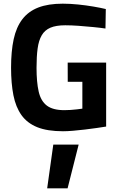

<svg xmlns="http://www.w3.org/2000/svg" viewBox="-20 -715 657 1060"><path d="M327.7 9.6Q241.6 9.6 185.9 -12.7Q130.3 -35.1 98.6 -79.4Q66.9 -123.8 54 -189.4Q41.1 -255 41.1 -340.9Q41.1 -432.1 55.5 -498.6Q69.9 -565.1 103.3 -608.7Q136.7 -652.3 191.4 -673.5Q246.1 -694.7 326.4 -694.7Q366.6 -694.7 411.2 -690.2Q455.8 -685.6 496.2 -678.7Q536.6 -671.8 564.1 -665.1L562.3 -557.5Q534.4 -561.7 494.6 -565.6Q454.9 -569.6 414.1 -572.5Q373.3 -575.4 340.3 -575.4Q289.6 -575.4 258.3 -562.1Q227 -548.7 210.4 -520.2Q193.8 -491.8 187.8 -447.7Q181.7 -403.5 181.7 -340.9Q181.7 -261.7 193.5 -209.6Q205.3 -157.5 238.5 -132.1Q271.8 -106.8 335.2 -106.8Q351.3 -106.8 369.5 -108Q387.7 -109.3 405.1 -111.3Q422.6 -113.4 434.7 -115.2V-263.5H354L353.7 -369.3H566V-16.3Q544.4 -12.9 513.4 -8.3Q482.3 -3.8 448.6 0.2Q414.9 4.2 383.2 6.9Q351.5 9.6 327.7 9.6ZM240.4 324.9 274.2 83.3H414.2L353.1 324.9Z"/></svg>

Font: Cairo
Style: Regular
Weight: 400
Designer: Mohamed Gaber, Accademia di Belle Arti di Urbino
Foundry: Kief Type Foundry, Accademia di Belle Arti di Urbino
Version: Version 3.120